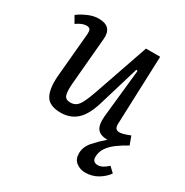

<svg xmlns="http://www.w3.org/2000/svg" viewBox="-174 -672 1003 1042"><g transform="rotate(30 328.0 -151.5)"><path d="M24 -483Q43 -499 79 -515.5Q115 -532 149 -532Q234 -532 226 -449L200 -153Q196 -104 203.5 -82Q211 -60 241 -60Q261 -60 275.5 -69.5Q290 -79 303.5 -105Q317 -131 334 -180L451 -519H540L524 -93Q523 -71 530 -62Q537 -53 554 -53Q573 -53 618 -71L637 -19Q602 0 572.5 21.5Q543 43 525 69Q507 95 507 128Q507 160 541 160Q555 160 571.5 151Q588 142 602 128L634 158Q614 187 579 208Q544 229 500 229Q469 229 444.5 210.5Q420 192 420 155Q420 114 450.5 79.5Q481 45 517 14Q471 14 453 -10Q435 -34 440 -88L472 -391L463 -393L387 -140Q362 -57 322 -21.5Q282 14 223 14Q151 14 127.5 -29Q104 -72 112 -159L136 -423Q138 -446 133 -456Q128 -466 110 -466Q83 -466 48 -441Z"/></g></svg>

Font: Literata 7pt
Style: Italic
Weight: 400
Italic angle: -2°
Designer: Latin by Veronika Burian and Jose Scaglione. Greek by Irene Vlachou. Cyrillic by Vera Evstafieva
Foundry: TypeTogether
Version: Version 3.002